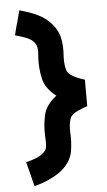

<svg xmlns="http://www.w3.org/2000/svg" viewBox="-57 -811 508 910"><g transform="rotate(-5 196.5 -356.0)"><path d="M260.7 -175.8Q263.7 -130.9 255.9 -85.9Q248 -42 208 -4.9Q186.5 14.6 152.3 31.2Q119.1 48.8 70.3 61.5Q70.3 61.5 68.4 56.6Q67.4 51.8 59.6 21.5Q56.6 8.8 51.8 -9.8Q46.9 -28.3 40 -54.7Q68.4 -61.5 86.9 -69.3Q105.5 -76.2 116.2 -85Q137.7 -99.6 140.6 -119.1Q142.6 -138.7 140.6 -168.9Q137.7 -218.8 148.4 -267.6Q158.2 -316.4 210 -356.4Q158.2 -396.5 148.4 -445.3Q137.7 -494.1 140.6 -544.9Q141.6 -560.5 142.6 -573.2Q142.6 -586.9 139.6 -596.7Q133.8 -617.2 113.3 -630.9Q91.8 -644.5 40 -658.2Q40 -658.2 41 -663.1Q43 -668.9 49.8 -698.2Q53.7 -710.9 58.6 -729.5Q63.5 -748 70.3 -774.4Q161.1 -751 202.1 -713.9Q242.2 -677.7 254.9 -633.8Q260.7 -610.4 261.7 -585.9Q262.7 -561.5 260.7 -538.1Q258.8 -493.2 269.5 -467.8Q280.3 -442.4 351.6 -419.9Q351.6 -419.9 351.6 -400.4Q351.6 -380.9 351.6 -356.4Q351.6 -338.9 351.6 -322.3Q351.6 -305.7 351.6 -293.9Q280.3 -271.5 269.5 -246.1Q258.8 -220.7 260.7 -175.8Z"/></g></svg>

Font: Seiden_Sans_Regular
Style: Regular
Weight: 400
Designer: Kevin Beronilla
Version: Version 1.0